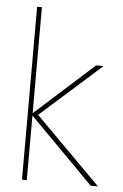

<svg xmlns="http://www.w3.org/2000/svg" viewBox="-52 -758 509 796"><g transform="rotate(5 202.0 -360.0)"><path d="M356 0 85 -274 335 -499H366L108 -269V-279L386 0ZM70 0V-720H90V0Z"/></g></svg>

Font: DM Sans 20pt Thin
Style: Regular
Weight: 250
Version: Version 4.004;gftools[0.9.30]